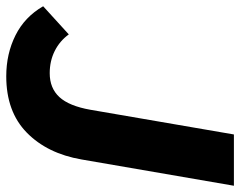

<svg xmlns="http://www.w3.org/2000/svg" viewBox="-124 -658 768 614"><g transform="rotate(90 260.0 -351.0)"><path d="M-27 -105 63 -187Q84 -158 116 -142Q148 -126 187 -126Q235 -126 263.5 -157Q292 -188 304 -256L383 -715H547L463 -228Q444 -118 377 -52.5Q310 13 197 13Q125 13 66 -16.5Q7 -46 -27 -105Z"/></g></svg>

Font: Nebula Sans Bold
Style: Regular
Weight: 700
Italic angle: -9°
Designer: Paul D. Hunt for Adobe (as Source Sans)
Foundry: Nebula Entertainment & Broadcasting LLC
Version: Version 1.010